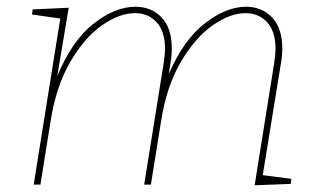

<svg xmlns="http://www.w3.org/2000/svg" viewBox="-20 -548 950 570"><path d="M760 -28 845 -17 843 -2 736 2 794 -361Q798 -391 798 -402Q798 -455 773 -482Q748 -509 709 -509Q663 -509 611 -472.5Q559 -436 516.5 -363.5Q474 -291 458 -187L428 0H408L466 -361Q470 -391 470 -402Q470 -455 445 -482Q420 -509 381 -509Q335 -509 283 -473Q231 -437 188.5 -364Q146 -291 130 -187L100 0H80L159 -493L75 -505L77 -520L184 -525L150 -322Q194 -428 258 -478Q322 -528 382 -528Q429 -528 459.5 -496.5Q490 -465 490 -404Q490 -381 486 -360L481 -328Q525 -430 588.5 -479Q652 -528 710 -528Q757 -528 787.5 -496.5Q818 -465 818 -404Q818 -381 814 -360Z"/></svg>

Font: Bitter Pro Thin
Style: Italic
Weight: 250
Italic angle: -9°
Designer: Sol Matas, and Bitter project Authors
Foundry: Sol Matas
Version: Version 1.010